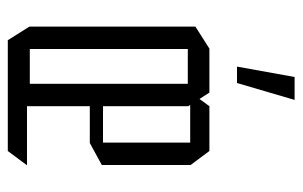

<svg xmlns="http://www.w3.org/2000/svg" viewBox="-158 -598 757 480"><g transform="rotate(90 220.0 -358.5)"><path d="M81 0 47 -54V-55H190L246 0ZM211 -456 246 -504H358L393 -457V-456ZM47 -55V-469L102 -504H103V-55ZM246 0 190 -54V-450H246ZM103 -450V-504H212L246 -451V-450ZM246 0V-48H393V-47L358 0ZM246 -205 245 -238H337V-205ZM337 -205V-456H393V-235L338 -205ZM147 -573 173 -717H230V-716L188 -573Z"/></g></svg>

Font: Foldit Light
Style: Regular
Weight: 300
Version: Version 1.003